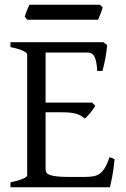

<svg xmlns="http://www.w3.org/2000/svg" viewBox="-20 -794 536 814"><path d="M465.8 -119.1Q461.9 -77.1 455.8 -45.7Q449.7 -14.2 445.8 0H24.4V-21Q57.6 -27.8 76.4 -35.9Q95.2 -43.9 95.2 -50.8V-564Q95.2 -569.8 77.4 -578.6Q59.6 -587.4 24.4 -594.2V-615.2H418L434.1 -603Q433.1 -590.3 431.2 -575.2Q429.2 -560.1 426.3 -544.9Q423.3 -529.8 420.2 -516.1Q417 -502.4 414.1 -493.2H392.1Q391.1 -515.6 387.9 -530.8Q384.8 -545.9 379.9 -554.9Q375 -564 367.9 -567.6Q360.8 -571.3 352.1 -571.3H173.3V-358.9H371.1L383.8 -345.2Q379.9 -338.4 374.3 -330.6Q368.7 -322.8 362.5 -315.2Q356.4 -307.6 350.3 -301.3Q344.2 -294.9 338.9 -291Q331.5 -298.3 323 -303.2Q314.5 -308.1 303.5 -311.5Q292.5 -314.9 277.6 -316.4Q262.7 -317.9 242.2 -317.9H173.3V-75.2Q173.3 -67.9 176.8 -62.3Q180.2 -56.6 190.9 -52.5Q201.7 -48.3 221.2 -46.1Q240.7 -43.9 272.9 -43.9H335.9Q358.4 -43.9 374.3 -46.4Q390.1 -48.8 402.3 -57.4Q414.6 -65.9 424.6 -82.5Q434.6 -99.1 444.8 -127.9ZM415 -762.2Q414.1 -756.8 411.6 -749.8Q409.2 -742.7 406.2 -735.6Q403.3 -728.5 400.6 -721.7Q397.9 -714.8 396 -710.4H95.7L85 -722.7Q85.9 -728 88.4 -734.9Q90.8 -741.7 93.8 -748.8Q96.7 -755.9 99.6 -762.5Q102.5 -769 105 -773.9H404.3Z"/></svg>

Font: Gentium Unicode
Style: Regular
Weight: 400
Version: Version 1.009